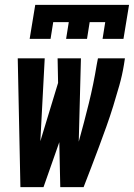

<svg xmlns="http://www.w3.org/2000/svg" viewBox="-20 -770 551 790"><path d="M64 0 53 -530H164L146 -189L219 -429L217 -530H313L304 -187Q326 -266 345.5 -345Q365 -424 378 -504L383 -530H494L490 -504Q483 -461 471 -418.5Q459 -376 446 -334Q433 -292 418 -250Q403 -208 387.5 -166.5Q372 -125 356 -83Q340 -41 324 0H228L224 -185L159 0ZM102 -610 125 -750H511L488 -610H402L413 -679H349L338 -610H252L263 -679H199L188 -610Z"/></svg>

Font: Iosevka Curly Slab HvObl
Style: Regular
Weight: 900
Italic angle: -9°
Monospace: yes
Designer: Belleve Invis
Foundry: Belleve Invis
Version: Version 11.1.0; ttfautohint (v1.8.3)